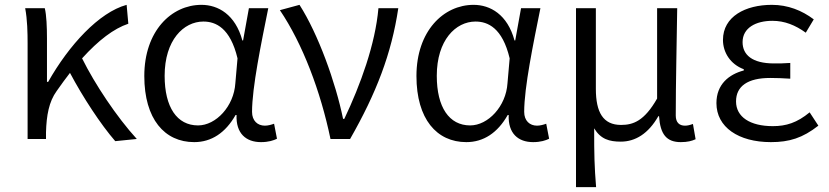

<svg xmlns="http://www.w3.org/2000/svg" viewBox="-20 -574 3422 793"><path d="M456 9 545 0C462 -91 372 -226 319 -333C387 -408 450 -456 510 -476L503 -554C389 -523 265 -388 179 -236H174V-415C174 -462 172 -512 165 -540H84C93 -493 94 -438 94 -395V0H170V-28C172 -97 182 -154 214 -198C233 -225 251 -250 269 -273C322 -173 396 -60 456 9Z M782 13C853 13 911 -25 953 -99H957C954 -23 996 13 1058 13C1089 13 1110 6 1124 -1L1112 -63C1101 -59 1087 -55 1074 -55C1044 -55 1021 -75 1021 -112C1021 -213 1059 -396 1088 -540H1008L984 -407H981C952 -514 881 -554 812 -554C688 -554 576 -446 576 -260C576 -82 660 13 782 13ZM798 -56C711 -56 660 -131 660 -261C660 -408 738 -485 820 -485C871 -485 931 -459 961 -333L952 -230C946 -135 872 -56 798 -56Z M1345 0H1426C1534 -189 1597 -352 1625 -540H1543C1530 -391 1469 -224 1402 -83H1397C1366 -234 1294 -434 1217 -554L1136 -532C1230 -393 1304 -197 1345 0Z M1906 13C1977 13 2035 -25 2077 -99H2081C2078 -23 2120 13 2182 13C2213 13 2234 6 2248 -1L2236 -63C2225 -59 2211 -55 2198 -55C2168 -55 2145 -75 2145 -112C2145 -213 2183 -396 2212 -540H2132L2108 -407H2105C2076 -514 2005 -554 1936 -554C1812 -554 1700 -446 1700 -260C1700 -82 1784 13 1906 13ZM1922 -56C1835 -56 1784 -131 1784 -261C1784 -408 1862 -485 1944 -485C1995 -485 2055 -459 2085 -333L2076 -230C2070 -135 1996 -56 1922 -56Z M2359 199H2442C2435 113 2434 66 2434 -44C2461 1 2497 11 2544 11C2604 11 2658 -22 2699 -94H2702C2707 -19 2733 13 2792 13C2820 13 2838 8 2853 1L2842 -62C2828 -57 2819 -55 2809 -55C2786 -55 2771 -68 2771 -97C2771 -234 2775 -391 2777 -540H2694V-167C2641 -74 2595 -58 2545 -58C2471 -58 2441 -110 2441 -207V-540H2359Z M3164 13C3240 13 3295 -4 3360 -55L3324 -110C3272 -67 3227 -53 3172 -53C3078 -53 3020 -91 3020 -155C3020 -218 3068 -252 3161 -252C3188 -252 3212 -251 3244 -249V-314C3217 -312 3199 -312 3177 -312C3086 -312 3047 -348 3047 -400C3047 -459 3102 -488 3170 -488C3221 -488 3265 -470 3308 -439L3341 -494C3292 -531 3234 -554 3168 -554C3059 -554 2966 -506 2966 -409C2966 -358 2996 -309 3052 -288V-283C2991 -267 2939 -226 2939 -148C2939 -49 3030 13 3164 13Z"/></svg>

Font: Noto Sans KR DemiLight
Style: Regular
Weight: 350
Designer: Ryoko NISHIZUKA 西塚涼子 (kana, bopomofo & ideographs); Paul D. Hunt (Latin, Greek & Cyrillic); Sandoll Communications 산돌커뮤니
Foundry: Adobe
Version: Version 2.004;hotconv 1.0.118;makeotfexe 2.5.65603